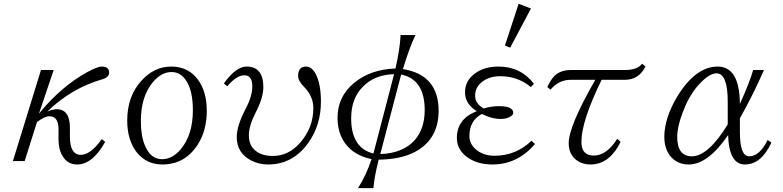

<svg xmlns="http://www.w3.org/2000/svg" viewBox="-20 -850 4123 1011"><path d="M262.7 -481.4 185.1 -251.5Q301.8 -395 441.9 -471.7Q493.7 -499.5 516.1 -499.5Q554.7 -499.5 554.7 -467.3Q554.7 -442.9 519 -432.6Q356.9 -386.2 229 -262.7Q258.8 -274.9 278.8 -274.9Q348.1 -274.9 348.1 -176.8V-130.9Q348.1 -34.7 405.8 -34.7Q457 -34.7 516.1 -117.7L533.7 -103Q467.8 16.1 385.7 16.1Q335.9 16.1 309.1 -28.8Q288.1 -63.5 288.1 -116.7V-168.9Q288.1 -237.8 240.7 -237.8Q215.3 -237.8 174.8 -207.5L109.9 -2H47.9L195.8 -481.4Z M881.8 -499.5Q972.2 -499.5 1022.9 -429.7Q1068.8 -367.2 1068.8 -266.6Q1068.8 -164.1 1022 -89.8Q954.6 16.1 835 16.1Q752 16.1 700.7 -46.9Q649.9 -111.3 649.9 -215.8Q649.9 -342.8 724.1 -424.3Q791.5 -499.5 881.8 -499.5ZM883.8 -470.7Q831.5 -470.7 787.6 -420.4Q721.7 -344.2 721.7 -212.9Q721.7 -134.3 742.7 -85Q772.5 -11.7 833.5 -11.7Q885.7 -11.7 929.7 -61.5Q995.6 -138.2 995.6 -269.5Q995.6 -370.6 961.4 -423.8Q931.2 -470.7 883.8 -470.7Z M1158.7 -410.6Q1222.2 -499.5 1278.8 -499.5Q1366.7 -499.5 1366.7 -390.6Q1366.7 -335.4 1325.7 -256.3Q1290.5 -188 1290.5 -136.7Q1290.5 -86.4 1322.8 -58.6Q1356.9 -28.8 1417.5 -28.8Q1501 -28.8 1563 -101.6Q1629.9 -179.7 1629.9 -280.8Q1629.9 -341.8 1583 -390.6Q1549.8 -423.3 1549.8 -450.7Q1549.8 -499.5 1590.8 -499.5Q1623 -499.5 1644 -457.5Q1669.9 -405.8 1669.9 -314.5Q1669.9 -191.9 1604 -98.6Q1522.5 16.1 1391.6 16.1Q1344.7 16.1 1304.7 -3.9Q1226.6 -43 1226.6 -128.9Q1226.6 -187 1273.4 -276.9Q1308.6 -343.8 1308.6 -395.5Q1308.6 -453.6 1266.6 -453.6Q1225.6 -453.6 1176.8 -395.5Z M1865.2 140.6Q1908.2 73.2 1936.5 -12.2Q1870.1 -25.9 1826.2 -63.5Q1757.3 -125 1757.3 -229.5Q1757.3 -339.8 1842.3 -411.6Q1929.2 -484.9 2062.5 -489.3Q2086.4 -595.7 2089.4 -665.5H2167.5Q2134.8 -596.2 2101.6 -486.3Q2289.6 -456.1 2289.6 -266.6Q2289.6 -115.7 2163.6 -49.3Q2089.4 -10.7 1974.1 -9.3Q1950.2 84.5 1946.3 140.6ZM2055.2 -459.5Q1951.2 -456.5 1890.1 -392.6Q1829.1 -331.5 1829.1 -226.6Q1829.1 -71.3 1946.3 -41.5ZM2092.3 -457.5 1982.4 -38.6Q2100.6 -43 2162.1 -110.4Q2216.3 -170.4 2216.3 -270.5Q2216.3 -432.1 2092.3 -457.5Z M2710.9 -830.1 2775.9 -805.2 2666.5 -599.1 2638.7 -609.9ZM2796.9 -91.8Q2705.1 16.1 2572.8 16.1Q2502 16.1 2451.7 -14.6Q2385.7 -55.2 2385.7 -124Q2385.7 -224.1 2490.7 -264.6Q2428.7 -302.7 2428.7 -362.8Q2428.7 -425.3 2480 -462.4Q2528.8 -499.5 2605 -499.5Q2721.7 -499.5 2791.5 -408.7L2774.9 -391.6Q2707 -448.7 2613.8 -448.7Q2548.3 -448.7 2507.8 -409.7Q2481.9 -383.8 2481.9 -345.7Q2481.9 -304.2 2526.9 -278.8Q2565.9 -291 2606.4 -291Q2682.6 -291 2682.6 -255.9Q2682.6 -247.1 2672.9 -239.7Q2650.9 -223.6 2617.7 -223.6Q2568.4 -223.6 2517.6 -250Q2451.7 -215.3 2451.7 -133.8Q2451.7 -93.8 2483.9 -64.9Q2523.4 -29.8 2583.5 -29.8Q2696.8 -29.8 2778.8 -108.9Z M2861.8 -391.6Q2881.3 -432.1 2898.9 -449.7Q2930.7 -481.4 2987.8 -481.4H3271Q3336.9 -481.4 3360.8 -514.6L3378.9 -499.5Q3343.3 -429.7 3270 -429.7H3147.9Q3041.5 -212.4 3041.5 -103Q3041.5 -30.8 3106.4 -30.8Q3174.3 -30.8 3230 -119.1L3248 -103Q3189 16.1 3089.8 16.1Q3043.9 16.1 3011.7 -9.8Q2974.6 -41 2974.6 -95.7Q2974.6 -186.5 3114.7 -429.7H2984.9Q2921.9 -429.7 2878.9 -377.9Z M4042 -99.1Q3988.3 16.1 3902.8 16.1Q3818.4 16.1 3814 -138.7Q3707.5 16.1 3606.9 16.1Q3543 16.1 3506.8 -31.7Q3478 -71.8 3478 -128.9Q3478 -226.1 3544.9 -339.8Q3642.1 -499.5 3758.8 -499.5Q3874.5 -499.5 3876 -302.7Q3928.7 -419.4 3945.8 -481.4H4002.9Q3946.8 -353 3876 -227.1V-154.8Q3876 -26.9 3924.8 -26.9Q3979.5 -26.9 4022 -112.8ZM3812 -194.8V-313.5Q3812 -463.9 3752.9 -463.9Q3710.4 -463.9 3649.9 -393.1Q3604 -337.9 3573.7 -254.9Q3545.9 -180.7 3545.9 -129.9Q3545.9 -26.9 3623 -26.9Q3709 -26.9 3812 -194.8Z"/></svg>

Font: I.MingCP
Style: Regular
Weight: 400
Designer: I.Font Project
Version: Version 8.000; Sep 06, 2022